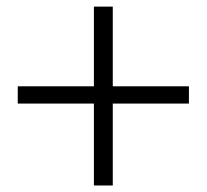

<svg xmlns="http://www.w3.org/2000/svg" viewBox="-20 -653 631 586"><path d="M556.6 -389.6V-336.9H324.2V-86.9H266.6V-336.9H34.2V-389.6H266.6V-632.8H324.2V-389.6Z"/></svg>

Font: GenYoMin JP SemiBold
Style: Regular
Weight: 600
Version: Version 1.001;PS 1;hotconv 16.6.51;makeotf.lib2.5.65220 DEVE